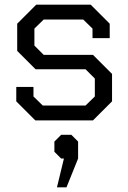

<svg xmlns="http://www.w3.org/2000/svg" viewBox="-20 -518 552 826"><path d="M50 -82V-144H124V-103L164 -64H348L388 -103V-180L348 -220H133L54 -299V-416L136 -498H370L452 -416V-354H378V-395L338 -434H168L128 -395V-322L168 -282H380L462 -200V-82L380 0H132ZM255 164H243L214 135V91L243 62H287L316 91V164L266 288H225Z"/></svg>

Font: Chakra Petch
Style: Regular
Weight: 400
Designer: Katatrad Aksorn Co.,Ltd.
Foundry: Cadson Demak Co.,Ltd.
Version: Version 1.000; ttfautohint (v1.6)